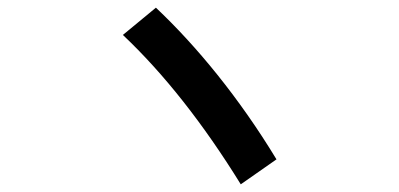

<svg xmlns="http://www.w3.org/2000/svg" viewBox="-20 -645 1040 500"><path d="M386 -625 300 -554C407 -453 510 -322 607 -165L700 -230C603 -390 492 -525 386 -625Z"/></svg>

Font: KT Kiyosuna Sans Bold
Style: Regular
Weight: 700
Designer: [Zen Kaku Gothic] Yoshimichi Ohira
Version: Version 1.010;Glyphs 3.1.2 (3151)